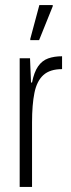

<svg xmlns="http://www.w3.org/2000/svg" viewBox="-20 -741 281 761"><path d="M58 0V-510H99L103 -414H107Q115 -455 131 -478Q147 -501 171 -509.5Q195 -518 226 -518V-467Q178 -467 152 -443.5Q126 -420 116.5 -373Q107 -326 107 -256V0ZM100 -582V-587L136 -721H189V-716L135 -582Z"/></svg>

Font: Saira ExtraCondensed Light
Style: Regular
Weight: 300
Width: 2
Designer: Hector Gatti with collaboration of the Omnibus-Type team
Foundry: Omnibus-Type
Version: Version 1.101